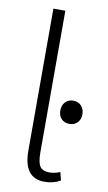

<svg xmlns="http://www.w3.org/2000/svg" viewBox="-86 -786 473 839"><g transform="rotate(10 150.5 -366.0)"><path d="M81 -112V-742H134V-113Q134 -68 146 -51Q158 -34 188 -34Q211 -34 235 -44L244 -8Q213 10 173 10Q81 10 81 -112ZM188 -309Q188 -332 201.5 -346.5Q215 -361 237 -361Q259 -361 272.5 -346.5Q286 -332 286 -309Q286 -286 272.5 -272Q259 -258 237 -258Q215 -258 201.5 -272Q188 -286 188 -309Z"/></g></svg>

Font: Sarabun ExtraLight
Style: Regular
Weight: 275
Designer: Suppakit Chalermlarp | Katatrad Co.,Ltd.
Foundry: Cadson Demak Co.,Ltd.
Version: Version 1.000; ttfautohint (v1.6)